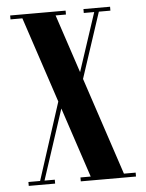

<svg xmlns="http://www.w3.org/2000/svg" viewBox="-51 -741 596 783"><g transform="rotate(-5 247.0 -349.5)"><path d="M66 -691 292 -10H428L202 -691ZM20 -683H247V-699H20ZM248 0H474V-16H248ZM366 -693 251 -344H270L385 -693ZM35 0H143V-16H35ZM193 -357 80 -7H98L208 -343ZM320 -683H429V-699H320Z"/></g></svg>

Font: Emberly Black
Style: Regular
Weight: 900
Designer: Rajesh Rajput
Foundry: Rajesh Rajput
Version: Version 1.000